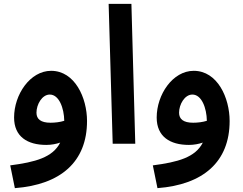

<svg xmlns="http://www.w3.org/2000/svg" viewBox="-20 -745 1258 995"><path d="M57 230C294 212 431 94 431 -118C431 -238 368 -378 245 -378C136 -378 53 -255 53 -136C53 -37 122 6 220 6C247 6 271 1 292 -6C253 71 163 95 33 112ZM169 -161C169 -204 198 -255 238 -255C286 -255 312 -185 313 -119C291 -112 265 -109 242 -109C191 -109 169 -128 169 -161Z M564 0H681L661 -725H543Z M796 230C1033 212 1170 94 1170 -118C1170 -238 1107 -378 984 -378C875 -378 792 -255 792 -136C792 -37 861 6 959 6C986 6 1010 1 1031 -6C992 71 902 95 772 112ZM908 -161C908 -204 937 -255 977 -255C1025 -255 1051 -185 1052 -119C1030 -112 1004 -109 981 -109C930 -109 908 -128 908 -161Z"/></svg>

Font: Noto Sans Arabic SemBd
Style: Regular
Weight: 600
Designer: Monotype Design Team, Nadine Chahine, Nizar Qandah and Khaled Hosny
Foundry: Monotype Imaging Inc.
Version: Version 2.012